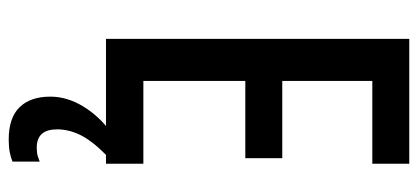

<svg xmlns="http://www.w3.org/2000/svg" viewBox="-286 -468 983 452"><g transform="rotate(90 206.0 -242.5)"><path d="M366 0H72V-714H366V-627H171V-415H353V-328H171V-88H366ZM285 115Q285 163 328 163Q341 163 348.5 160.5Q356 158 361 156V220Q352 224 339 226.5Q326 229 309 229Q258 229 233 203.5Q208 178 208 131Q208 92 230.5 54.5Q253 17 292 -12L345 0Q311 34 298 61Q285 88 285 115Z"/></g></svg>

Font: Noto Sans Sinhala ExtraCondensed Medium
Style: Regular
Weight: 500
Width: 2
Designer: Jelle Bosma - Monotype Design Team
Foundry: Monotype Imaging Inc.
Version: Version 2.006; ttfautohint (v1.8.4.7-5d5b)